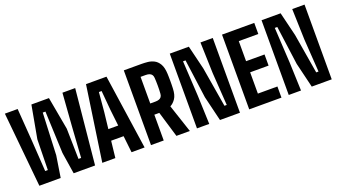

<svg xmlns="http://www.w3.org/2000/svg" viewBox="-59 -1188 2968 1680"><g transform="rotate(-20 1425.5 -348.0)"><path d="M85.6 0 17.8 -696H136.7L159.4 -387.3L177.6 -103.6H202.3L207.9 -387.3L263.3 -692H426.7L481.8 -387.3L487.7 -103.6H512.2L531 -387.3L553.7 -696H672.4L604.4 0H405.1L373.7 -200.1L357.5 -591.6H332.5L315.5 -200.1L284.2 0Z M671.6 0 773.2 -696H963.9L1065.5 0H943.9L926.6 -155.5H810.6L793.2 0ZM822.3 -259.1H914.1L896.7 -412.5L880.8 -592.4H855.6L839.6 -412.3Z M1125.2 0V-696H1291.1Q1316 -696 1346.3 -693.1Q1376.6 -690.1 1404.8 -676.1Q1433.1 -662 1452.6 -629.3Q1472.2 -596.5 1474.7 -536.5Q1475.3 -522.5 1475.6 -507.4Q1475.9 -492.3 1476 -475.6Q1476.1 -458.8 1475.9 -439.8Q1475.8 -420.8 1474.7 -399.5Q1472.3 -340 1450.9 -307.9Q1429.5 -275.8 1400.3 -260.7L1487 0H1361.8L1289.8 -240.1H1243.6V0ZM1243.6 -344.5H1290.9Q1311 -344.5 1325.1 -349.5Q1339.2 -354.5 1347.1 -365.3Q1354.9 -376.2 1356.3 -393.9Q1357.8 -410.7 1358.3 -430.4Q1358.8 -450.1 1358.8 -470.5Q1358.8 -490.9 1358.1 -509.7Q1357.3 -528.4 1356.3 -542.9Q1355.1 -560.4 1347.2 -571.2Q1339.3 -582.1 1325.3 -587.2Q1311.3 -592.4 1291.1 -592.4H1243.6Z M1553.2 0V-696H1730.8L1784.6 -474.5L1846.8 -103.6H1868.2L1847.9 -406.8L1838.9 -696H1953.5V0H1767.5L1711.6 -232L1662.6 -593.2H1639.2L1657.8 -265.9L1667.5 0Z M2039.7 0V-696H2339.9V-592.4H2158.1V-405.6H2329.9V-301.9H2158.1V-103.7H2339.9V0Z M2407.7 0V-696H2585.3L2639.1 -474.5L2701.3 -103.6H2722.7L2702.4 -406.8L2693.4 -696H2808V0H2622L2566.1 -232L2517.1 -593.2H2493.7L2512.3 -265.9L2522 0Z"/></g></svg>

Font: Big Shoulders Display SC Thin
Style: Regular
Weight: 100
Designer: Patric King
Foundry: XO Type Co
Version: Version 2.002